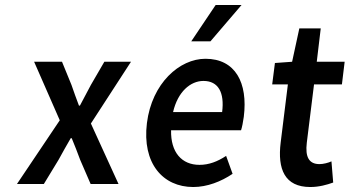

<svg xmlns="http://www.w3.org/2000/svg" viewBox="-20 -739 1411 771"><path d="M48 0H156L215 -97C231 -127 248 -156 264 -184H268C280 -156 291 -126 302 -97L344 0H456L345 -243L506 -491H399L345 -398C331 -371 315 -342 301 -315H297C287 -342 276 -371 267 -398L229 -491H117L220 -256Z M570 -245C550 -83 634 12 756 12C812 12 868 -10 914 -41L888 -113C853 -90 819 -77 781 -77C710 -77 665 -127 667 -216H948C952 -228 956 -248 959 -270C976 -407 925 -503 805 -503C701 -503 590 -405 570 -245ZM675 -289C694 -371 745 -414 797 -414C857 -414 882 -367 872 -289ZM950 -719H846L748 -573H825Z M1107 -166C1094 -60 1123 12 1226 12C1261 12 1293 3 1318 -6L1311 -91C1298 -85 1278 -80 1263 -80C1221 -80 1205 -108 1212 -166L1241 -400H1353L1364 -491H1252L1268 -625H1182L1153 -491L1084 -486L1073 -400H1136Z"/></svg>

Font: Falling Sky
Style: CondObl
Weight: 400
Designer: Paul D. Hunt
Foundry: Adobe Systems Incorporated
Version: Version 1.02